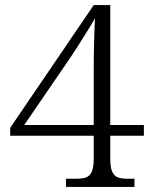

<svg xmlns="http://www.w3.org/2000/svg" viewBox="-20 -734 599 754"><path d="M239 -32H278Q304 -32 318.5 -37.5Q333 -43 340.5 -60Q348 -77 348 -111V-201H20V-232L348 -714H413V-243H545V-201H413V-111Q413 -77 420.5 -60Q428 -43 442.5 -37.5Q457 -32 483 -32H508V0H239ZM348 -243V-442Q348 -559 353 -662Q343 -644 308 -588Q273 -532 251 -500L75 -243Z"/></svg>

Font: Noto Serif Light
Style: Regular
Weight: 300
Designer: Monotype Design Team
Foundry: Monotype Imaging Inc.
Version: Version 1.001